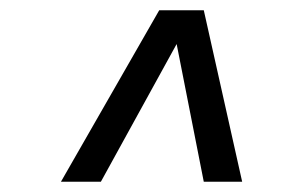

<svg xmlns="http://www.w3.org/2000/svg" viewBox="-20 -706 561 375"><path d="M99 -351 291 -686H378L453 -351H378L325 -620L177 -351Z"/></svg>

Font: Archivo Condensed
Style: Italic
Weight: 400
Width: 3
Italic angle: -10°
Designer: Hector Gatti
Foundry: Omnibus-Type
Version: Version 2.001